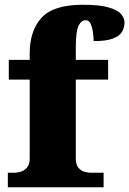

<svg xmlns="http://www.w3.org/2000/svg" viewBox="-20 -788 544 808"><path d="M13 0V-61H42Q51 -61 66 -65Q81 -69 93 -82Q105 -95 105 -121V-453H17V-536H105V-563Q105 -659 155 -713.5Q205 -768 328 -768Q402 -768 440 -756Q478 -744 491 -727Q504 -710 504 -693Q504 -673 494 -655Q484 -637 456 -626Q428 -615 374 -615Q374 -629 371.5 -649.5Q369 -670 362 -686.5Q355 -703 341 -703Q322 -703 310.5 -679.5Q299 -656 299 -588V-536H435V-453H299V-121Q299 -95 310 -82Q321 -69 336 -65Q351 -61 362 -61H416V0Z"/></svg>

Font: Noto Serif Black
Style: Regular
Weight: 900
Designer: Monotype Design Team
Foundry: Monotype Imaging Inc.
Version: Version 2.014; ttfautohint (v1.8.4.7-5d5b)